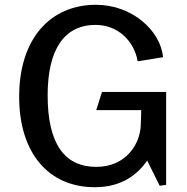

<svg xmlns="http://www.w3.org/2000/svg" viewBox="-20 -772 782 802"><path d="M376 10C491 10 555 -45 595 -101L647 4L674 0V-388H406L382 -312H570L568 -248C565 -172 508 -75 382 -75C252 -75 179 -168 179 -374C179 -569 251 -668 379 -668C474 -668 541 -599 555 -516L661 -533C651 -644 532 -752 381 -752C188 -752 60 -608 60 -368C60 -135 181 10 376 10Z"/></svg>

Font: Bisquit Text
Style: Regular
Weight: 400
Version: Version 1.004;Glyphs 3.2.3 (3260)